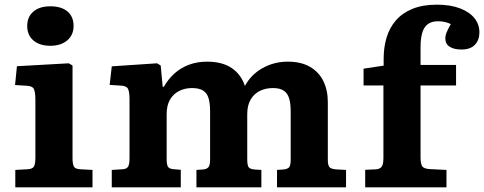

<svg xmlns="http://www.w3.org/2000/svg" viewBox="-20 -802 2073 822"><path d="M45.5 0V-74.5L100 -77.5Q119.5 -79 125.5 -89.5Q131.5 -100 131.5 -127.5V-374Q131.5 -406 125.5 -420Q119.5 -434 93 -435L44.5 -438L52.5 -518.5L274.5 -531L290.5 -521.5V-125Q290.5 -102.5 295.3 -90.8Q300 -79 322 -77.5L376 -74.5V0ZM195.5 -606Q150 -606 123.2 -628.7Q96.5 -651.5 96.5 -691Q96.5 -729.5 122.7 -752.3Q149 -775 195.5 -775Q243 -775 269 -752.8Q295 -730.5 295 -691Q295 -652 267.8 -629Q240.5 -606 195.5 -606Z M458.5 0V-74.5L506 -77.5Q521.5 -78.5 528 -88Q534.5 -97.5 534.5 -125V-377Q534.5 -409 528 -421.7Q521.5 -434.5 497 -435.5L449.5 -438.5L458.5 -518L652.5 -531L668 -521.5L676.5 -430.5H681.5Q700.5 -464 727.5 -488Q754.5 -512 789.5 -525Q824.5 -538 866.5 -538Q932 -538 972.3 -510.5Q1012.5 -483 1028.5 -434Q1054.5 -482.5 1103.8 -510.3Q1153 -538 1212 -538Q1269 -538 1307 -516Q1345 -494 1364.3 -455Q1383.5 -416 1383.5 -364.5V-117.5Q1383.5 -96.5 1389.5 -87.8Q1395.5 -79 1417 -77L1461.5 -74.5V0H1166V-74.5L1194.5 -76.5Q1212.5 -78.5 1218.5 -86.8Q1224.5 -95 1224.5 -119V-324.5Q1224.5 -358.5 1218 -380.5Q1211.5 -402.5 1195 -413.7Q1178.5 -425 1148.5 -425Q1117 -425 1092.3 -412.7Q1067.5 -400.5 1053 -375.7Q1038.5 -351 1038.5 -313.5V-121Q1038.5 -97 1043.5 -87.8Q1048.5 -78.5 1068.5 -76.5L1099 -74.5V0H821V-74.5L849.5 -76.5Q865.5 -78 872.5 -86.5Q879.5 -95 879.5 -119.5V-324.5Q879.5 -359 873 -381.2Q866.5 -403.5 849.5 -414.2Q832.5 -425 802 -425Q772 -425 747.3 -412.7Q722.5 -400.5 708 -375.7Q693.5 -351 693.5 -313.5V-121Q693.5 -99 698.3 -89.5Q703 -80 720 -78L754 -75V0Z M1543.5 0V-75L1588 -77Q1606.5 -78 1614 -88.3Q1621.5 -98.5 1621.5 -126V-436H1536.5V-508L1622.5 -521V-550.5Q1622.5 -599 1635 -641Q1647.5 -683 1674.7 -714.5Q1702 -746 1745.5 -764Q1789 -782 1850.5 -782Q1908 -782 1948.8 -766.5Q1989.5 -751 2011 -724.5Q2032.5 -698 2032.5 -663.5Q2032.5 -631 2013.3 -610.5Q1994 -590 1956 -590Q1923.5 -590 1905 -602Q1886.5 -614 1886.5 -637.5Q1886.5 -649.5 1891.5 -662.2Q1896.5 -675 1910 -699Q1898.5 -704.5 1885.5 -707.7Q1872.5 -711 1855.5 -711Q1826.5 -711 1810 -697.5Q1793.5 -684 1787 -659.2Q1780.5 -634.5 1780.5 -601V-524H1932.5V-436H1780.5V-127.5Q1780.5 -102 1787.3 -90.8Q1794 -79.5 1820.5 -78L1891.5 -74.5V0Z"/></svg>

Font: Literata Variable Black
Style: Regular
Weight: 900
Designer: Latin by Veronika Burian and Jose Scaglione. Greek by Irene Vlachou. Cyrillic by Vera Evstafieva.
Foundry: TypeTogether
Version: Version 3.021